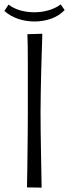

<svg xmlns="http://www.w3.org/2000/svg" viewBox="-39 -855 315 876"><path d="M86 -699 154 -701Q154 -701 153.5 -677.5Q153 -654 151.5 -615.5Q150 -577 149 -529.5Q148 -482 147 -434.5Q146 -387 146 -347Q146 -307 146.5 -259.5Q147 -212 148 -166Q149 -120 149.5 -82Q150 -44 150.5 -21.5Q151 1 151 1L84 0Q84 0 84.5 -21Q85 -42 85.5 -77.5Q86 -113 86.5 -157.5Q87 -202 87.5 -250.5Q88 -299 88 -345Q88 -397 88 -451.5Q88 -506 88 -556Q88 -606 87.5 -644Q87 -682 86 -699ZM119 -757Q79 -757 43.5 -769Q8 -781 -19 -805L0 -834Q25 -815 56 -807Q87 -799 117 -799Q151 -799 182.5 -808Q214 -817 238 -835L256 -809Q231 -783 195 -770Q159 -757 119 -757Z"/></svg>

Font: Truculenta Light
Style: Regular
Weight: 300
Version: Version 1.002